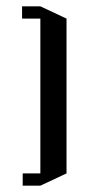

<svg xmlns="http://www.w3.org/2000/svg" viewBox="-20 -561 281 609"><path d="M52 28V-11H108V-502H50V-541H108L191 -502V-11L108 28Z"/></svg>

Font: Frankia
Style: Regular
Weight: 400
Version: Version 001.000